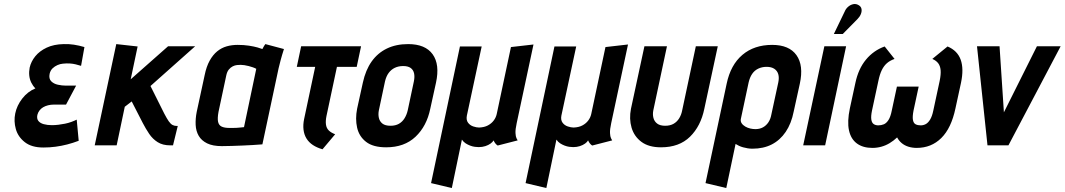

<svg xmlns="http://www.w3.org/2000/svg" viewBox="-20 -735 5384 971"><path d="M390 -402 407 -497Q380 -505 354 -509Q328 -513 302 -512Q252 -511 216 -494Q180 -477 158.5 -450.5Q137 -424 130 -393Q126 -372 128 -353Q130 -334 138 -317.5Q146 -301 159 -288Q120 -272 92.5 -236.5Q65 -201 57 -161Q49 -122 60 -82.5Q71 -43 105.5 -16Q140 11 199 11Q231 11 261 7Q291 3 320 -4.5Q349 -12 378 -23L368 -130Q356 -124 341 -118.5Q326 -113 309 -109.5Q292 -106 275 -104Q258 -102 242 -102Q220 -102 201.5 -107Q183 -112 174 -123.5Q165 -135 169 -154Q172 -166 179.5 -176Q187 -186 198 -192.5Q209 -199 223 -202.5Q237 -206 252 -206H314L365 -302H312Q294 -302 273 -306.5Q252 -311 239 -324Q226 -337 231 -362Q235 -379 246 -389.5Q257 -400 271 -406Q285 -412 298 -413Q317 -415 333 -414Q349 -413 363 -409.5Q377 -406 390 -402Z M811 -160 741 -300 967 -501H830L641 -334L676 -500L568 -512L459 0H570L611 -195L646 -222L702 -113Q717 -84 734.5 -58Q752 -32 777.5 -16Q803 0 840 0H855L879 -98H874Q862 -98 852.5 -103Q843 -108 833.5 -121.5Q824 -135 811 -160Z M1416 -487 1322 -512Q1316 -504 1311.5 -495.5Q1307 -487 1307 -487Q1300 -490 1282.5 -495Q1265 -500 1239 -504Q1213 -508 1182 -508Q1152 -508 1126 -500.5Q1100 -493 1078.5 -475.5Q1057 -458 1040.5 -428.5Q1024 -399 1015 -355L975 -170Q968 -135 969.5 -103.5Q971 -72 985 -48Q999 -24 1027.5 -10Q1056 4 1102 4Q1125 4 1152.5 3Q1180 2 1207.5 1Q1235 0 1257.5 -1.5Q1280 -3 1293.5 -4Q1307 -5 1307 -5L1389 -390Q1393 -407 1399.5 -431.5Q1406 -456 1416 -487ZM1085 -169 1124 -352Q1128 -372 1137 -383Q1146 -394 1157 -399.5Q1168 -405 1178.5 -406Q1189 -407 1197 -407Q1205 -407 1215.5 -405.5Q1226 -404 1237.5 -401Q1249 -398 1259 -394.5Q1269 -391 1276 -387L1214 -92Q1204 -91 1194.5 -90Q1185 -89 1176 -88.5Q1167 -88 1158 -88Q1149 -88 1140 -88Q1116 -88 1101.5 -94.5Q1087 -101 1083 -118.5Q1079 -136 1085 -169Z M1631 -148 1684 -397H1784L1806 -501H1503L1481 -397H1574L1518 -133Q1512 -104 1515 -79Q1518 -54 1530 -34.5Q1542 -15 1562.5 -1.5Q1583 12 1611 20L1675 -56Q1654 -64 1642.5 -75.5Q1631 -87 1628.5 -105Q1626 -123 1631 -148Z M2156 -185 2185 -317Q2205 -409 2168 -460.5Q2131 -512 2044 -512Q1983 -512 1936.5 -489.5Q1890 -467 1859.5 -424Q1829 -381 1815 -317L1786 -185Q1776 -134 1786 -89.5Q1796 -45 1831.5 -17.5Q1867 10 1933 10Q2025 10 2081.5 -43.5Q2138 -97 2156 -185ZM2073 -323 2042 -177Q2037 -155 2026 -137Q2015 -119 1997.5 -109Q1980 -99 1955 -99Q1928 -99 1914 -110Q1900 -121 1896 -139Q1892 -157 1896 -177L1927 -323Q1933 -349 1945.5 -366Q1958 -383 1976.5 -392Q1995 -401 2019 -401Q2043 -401 2056.5 -391.5Q2070 -382 2074 -364.5Q2078 -347 2073 -323Z M2593 -112 2678 -510 2564 -497 2492 -158Q2488 -140 2476.5 -125Q2465 -110 2447 -100.5Q2429 -91 2403 -90Q2390 -90 2373.5 -95.5Q2357 -101 2347 -114.5Q2337 -128 2341 -150L2416 -500H2306L2160 191L2265 216L2316 -29Q2324 -17 2335 -10Q2346 -3 2358 1.5Q2370 6 2381 7.5Q2392 9 2401 9Q2419 9 2434.5 4Q2450 -1 2461 -9Q2472 -17 2476 -25Q2477 -23 2480 -17.5Q2483 -12 2487.5 -7Q2492 -2 2497 1L2598 -25Q2596 -28 2592 -36Q2588 -44 2587 -62Q2586 -80 2593 -112Z M3071 -112 3156 -510 3042 -497 2970 -158Q2966 -140 2954.5 -125Q2943 -110 2925 -100.5Q2907 -91 2881 -90Q2868 -90 2851.5 -95.5Q2835 -101 2825 -114.5Q2815 -128 2819 -150L2894 -500H2784L2638 191L2743 216L2794 -29Q2802 -17 2813 -10Q2824 -3 2836 1.5Q2848 6 2859 7.5Q2870 9 2879 9Q2897 9 2912.5 4Q2928 -1 2939 -9Q2950 -17 2954 -25Q2955 -23 2958 -17.5Q2961 -12 2965.5 -7Q2970 -2 2975 1L3076 -25Q3074 -28 3070 -36Q3066 -44 3065 -62Q3064 -80 3071 -112Z M3542 -185 3610 -501H3499L3430 -177Q3426 -155 3415 -137Q3404 -119 3386.5 -109Q3369 -99 3344 -99Q3318 -99 3303.5 -110Q3289 -121 3284.5 -139Q3280 -157 3284 -177L3353 -501H3239L3171 -185Q3161 -134 3174 -89.5Q3187 -45 3224 -17.5Q3261 10 3323 10Q3415 10 3469.5 -43.5Q3524 -97 3542 -185Z M3994 -171 4025 -312Q4045 -404 4008 -456Q3971 -508 3885 -508Q3794 -508 3734.5 -457.5Q3675 -407 3655 -312L3548 191L3653 216L3700 -7Q3708 -2 3717.5 2.5Q3727 7 3738 10Q3749 13 3761 15Q3773 17 3785 17Q3841 17 3883 -4.5Q3925 -26 3953.5 -68Q3982 -110 3994 -171ZM3916 -318 3881 -156Q3877 -133 3866 -116.5Q3855 -100 3838.5 -91Q3822 -82 3800 -82Q3788 -82 3774.5 -85Q3761 -88 3749 -95Q3737 -102 3730.5 -112Q3724 -122 3727 -135L3766 -318Q3772 -344 3784 -361.5Q3796 -379 3815 -388Q3834 -397 3857 -397Q3881 -397 3896 -387Q3911 -377 3916 -359.5Q3921 -342 3916 -318Z M4316 -638Q4328 -650 4333.5 -663.5Q4339 -677 4337 -689Q4335 -701 4324 -708Q4310 -717 4295.5 -714Q4281 -711 4269.5 -701Q4258 -691 4253 -679L4197 -563H4242ZM4042 0H4153L4259 -501H4149Z M4772 -500 4695 -437Q4714 -429 4724.5 -415.5Q4735 -402 4737 -380.5Q4739 -359 4732 -325L4700 -176Q4694 -147 4684 -130.5Q4674 -114 4662 -107.5Q4650 -101 4636 -101Q4621 -101 4610.5 -106.5Q4600 -112 4597 -128.5Q4594 -145 4600 -176L4626 -297H4516L4490 -176Q4484 -145 4473.5 -128.5Q4463 -112 4450 -106.5Q4437 -101 4422 -101Q4408 -101 4398.5 -107.5Q4389 -114 4386.5 -130.5Q4384 -147 4390 -176L4422 -325Q4429 -359 4439.5 -380.5Q4450 -402 4465.5 -415.5Q4481 -429 4504 -437L4454 -500Q4398 -480 4359.5 -433.5Q4321 -387 4306 -316L4278 -187Q4264 -120 4273.5 -76Q4283 -32 4313.5 -9.5Q4344 13 4392 13Q4415 13 4437 7Q4459 1 4479 -11Q4499 -23 4517 -40Q4526 -23 4540.5 -11Q4555 1 4574.5 7Q4594 13 4616 13Q4690 13 4740.5 -37Q4791 -87 4812 -187L4840 -316Q4855 -387 4838.5 -433Q4822 -479 4772 -500Z M4921 -501 4974 0H5080L5344 -501H5224L5057 -167L5035 -501Z"/></svg>

Font: Advent Pro
Style: Italic
Weight: 400
Italic angle: -12°
Designer: VivaRado, Andreas Kalpakidis
Foundry: VivaRado, Andreas Kalpakidis
Version: Version 3.000